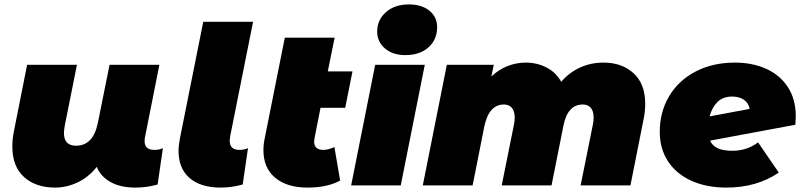

<svg xmlns="http://www.w3.org/2000/svg" viewBox="-20 -841 3635 871"><path d="M719 -169 695 -4Q645 10 595 10Q526 10 481 -15.5Q436 -41 419 -84Q382 -37 332 -13.5Q282 10 230 10Q142 10 89 -38Q36 -86 36 -176Q36 -210 43 -245L103 -547H329L274 -272Q270 -248 270 -238Q270 -180 325 -180Q403 -180 424 -284L477 -547H703L637 -215Q636 -210 636 -201Q636 -161 680 -161Q703 -161 719 -169Z M790 -156Q790 -182 796 -212L902 -742H1128L1024 -222Q1022 -208 1022 -203Q1022 -161 1066 -161Q1089 -161 1105 -169L1081 -4Q1031 10 981 10Q890 10 840 -33.5Q790 -77 790 -156Z M1407 -215Q1405 -203 1405 -199Q1405 -161 1447 -161Q1469 -161 1497 -174L1523 -22Q1465 10 1375 10Q1282 10 1228.5 -34.5Q1175 -79 1175 -160Q1175 -186 1181 -214L1272 -670H1498L1467 -517H1579L1546 -352H1434Z M1682 -547H1907L1798 0H1573ZM1691 -698Q1691 -751 1731 -786Q1771 -821 1835 -821Q1893 -821 1928 -792.5Q1963 -764 1963 -718Q1963 -661 1923.5 -626Q1884 -591 1819 -591Q1761 -591 1726 -621.5Q1691 -652 1691 -698Z M2907 -370Q2907 -336 2900 -302L2840 0H2614L2669 -273Q2673 -290 2673 -307Q2673 -337 2660 -352Q2647 -367 2624 -367Q2555 -367 2536 -271L2482 0H2256L2311 -273Q2315 -290 2315 -307Q2315 -337 2302 -352Q2289 -367 2266 -367Q2198 -367 2177 -267L2124 0H1898L2007 -547H2220L2209 -494Q2243 -526 2283 -541.5Q2323 -557 2365 -557Q2416 -557 2459 -535Q2502 -513 2526 -470Q2562 -512 2611 -534.5Q2660 -557 2718 -557Q2802 -557 2854.5 -508.5Q2907 -460 2907 -370Z M3590 -313Q3590 -301 3588 -275L3201 -203Q3212 -179 3237 -168Q3262 -157 3303 -157Q3368 -157 3419 -195L3513 -58Q3413 10 3275 10Q3185 10 3116.5 -21Q3048 -52 3010.5 -109Q2973 -166 2973 -243Q2973 -333 3015.5 -404.5Q3058 -476 3135.5 -516.5Q3213 -557 3314 -557Q3393 -557 3455.5 -529Q3518 -501 3554 -446Q3590 -391 3590 -313ZM3199 -313 3381 -347Q3376 -374 3354.5 -388.5Q3333 -403 3302 -403Q3260 -403 3235 -378.5Q3210 -354 3199 -313Z"/></svg>

Font: Montserrat Alternates Black
Style: Italic
Weight: 900
Italic angle: -11.3°
Designer: Julieta Ulanovsky
Foundry: Julieta Ulanovsky
Version: Version 7.200